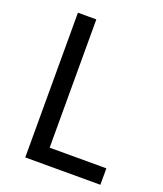

<svg xmlns="http://www.w3.org/2000/svg" viewBox="-133 -802 757 890"><g transform="rotate(20 245.5 -357.0)"><path d="M97.2 0V-713.9H188V-81.1H467.8V0Z"/></g></svg>

Font: Droid Sans
Style: Regular
Weight: 400
Foundry: Ascender Corporation
Version: Version 1.00 build 114